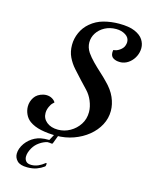

<svg xmlns="http://www.w3.org/2000/svg" viewBox="-138 -803 888 1135"><g transform="rotate(15 305.5 -235.5)"><path d="M141 245Q98 245 79.5 226.5Q61 208 61 183Q61 151 84 118Q106 88 139 71Q172 54 221 55H226L247 16Q249 13 259 13Q264 13 268 13.5Q272 14 271 16L251 69Q249 73 242 72Q240 71 233 70.5Q226 70 219 70Q196 75 172.5 91Q149 107 135 131Q118 161 118 185Q118 202 128 213.5Q138 225 161 225Q183 225 203 216Q223 207 240 193Q242 191 244 191Q247 191 247 197Q247 209 242 213Q223 227 199 236Q175 245 141 245ZM258 20Q208 20 165 11Q122 2 93 -19Q73 -34 62.5 -57Q52 -80 52 -104Q52 -134 69 -160Q86 -186 123 -195Q128 -196 132.5 -196.5Q137 -197 141 -197Q161 -197 176.5 -188Q192 -179 198 -167Q194 -164 187 -156.5Q180 -149 178 -144Q163 -119 163 -94Q163 -60 189.5 -38.5Q216 -17 259 -17Q298 -17 332.5 -36.5Q367 -56 388.5 -89Q410 -122 410 -165Q410 -197 395 -233Q382 -264 359.5 -288Q337 -312 317 -333Q290 -362 265.5 -389.5Q241 -417 225.5 -449.5Q210 -482 210 -523Q210 -562 226.5 -599Q243 -636 274 -662Q309 -692 354 -704Q399 -716 448 -716Q509 -716 544.5 -700.5Q580 -685 595.5 -661Q611 -637 611 -610Q611 -584 599.5 -560Q588 -536 568 -519.5Q548 -503 524 -499Q520 -498 516 -498Q512 -498 507 -498Q485 -498 468.5 -508Q452 -518 452 -542Q452 -545 452.5 -549Q453 -553 454 -557Q472 -557 491 -570Q510 -583 516 -599Q521 -612 521 -623Q521 -650 496.5 -665.5Q472 -681 439 -681Q400 -681 369.5 -664.5Q339 -648 322 -621.5Q305 -595 305 -564Q305 -533 324 -504Q340 -481 364 -456.5Q388 -432 413 -409.5Q438 -387 456 -368Q497 -328 515 -286.5Q533 -245 533 -205Q533 -159 511.5 -118.5Q490 -78 452 -47Q414 -16 364 2Q314 20 258 20Z"/></g></svg>

Font: Playball
Style: Regular
Weight: 400
Designer: Robert E. Leuschke
Foundry: Robert E. Leuschke
Version: Version 1.010